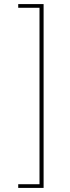

<svg xmlns="http://www.w3.org/2000/svg" viewBox="-20 -780 341 938"><path d="M69 -760V-742H173V120H69V138H193V-760Z"/></svg>

Font: IBM Plex Devanagari Thin
Style: Regular
Weight: 100
Designer: Mike Abbink, Paul van der Laan, Pieter van Rosmalen, Erin McLaughlin
Foundry: Bold Monday
Version: Version 1.0